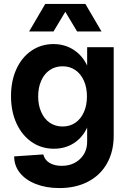

<svg xmlns="http://www.w3.org/2000/svg" viewBox="-20 -740 664 976"><path d="M52 55 200 45Q207 73 231.8 88Q256.5 103 294 103Q350 103 386.5 68.5Q423 34 423 -20V-500H558V-50Q558 29.9 524 90.5Q490 151 427.5 183.5Q365 216 282 216Q215 216 162.5 195.5Q110 175 81 138.5Q52 102 52 55ZM36 -251Q36 -329 63.4 -388.9Q90.7 -448.7 140 -482.4Q189.3 -516 252 -516Q308.6 -516 353.3 -487.4Q398 -458.9 422.5 -407.9Q447 -356.8 447 -290V-210Q447 -143 423 -91.5Q399 -40 355 -12Q311 16 254 16Q190.6 16 141.3 -18Q92 -52 64 -112.5Q36 -173 36 -251ZM422 -249.9Q422 -295 406.4 -329.9Q390.9 -364.9 362.9 -383.9Q335 -403 298 -403Q261 -403 233.1 -384Q205.1 -365 189.6 -330.1Q174 -295.3 174 -250.1Q174 -205 189.6 -170.1Q205.1 -135.1 233.1 -116.1Q261 -97 298 -97Q335 -97 362.9 -116Q390.9 -135 406.4 -169.9Q422 -204.7 422 -249.9ZM210 -720H414L496 -580H372L312 -680L252 -580H128Z"/></svg>

Font: Uncut Sans Variable
Style: Regular
Weight: 400
Designer: Kasper Nordkvist
Foundry: UNCUT.wtf
Version: Version 1.304;Glyphs 3.2 (3246)